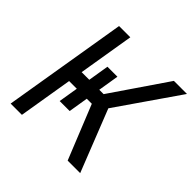

<svg xmlns="http://www.w3.org/2000/svg" viewBox="-184 -895 1062 1062"><g transform="rotate(45 347.5 -363.5)"><path d="M277 -522.7 257.1 -400.6H197.4L251.4 -727.3H163.4L42.6 0H130.7L183.2 -316.8H243.3L224.4 -201.7H302.6L321.4 -316.8H360.8L488.6 0H586.6L443.2 -363.6L694.6 -727.3H592.3L369.3 -400.6H335.2L355.1 -522.7Z"/></g></svg>

Font: Margiela Sans
Style: Italic
Weight: 400
Italic angle: -9.39999°
Designer: Stefan Endress, Andreas Faust
Version: Version 1.100;FEAKit 1.0